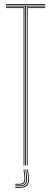

<svg xmlns="http://www.w3.org/2000/svg" viewBox="-20 -820 254 952"><path d="M105 0V-788H10V-792H204V-788H109V0ZM97 0V-780H10V-784H101V0ZM113 0V-784H204V-780H117V0ZM10 -796V-800H204V-796ZM114.8 20H118.8L122.8 56.8Q126 86.2 115.1 98.9Q104.2 111.5 76 111.5H56V107.5H76Q102 107.5 111.9 95.8Q121.8 84 118.8 56.8ZM96.8 20H100.8L104.8 56.8Q107 77.5 100.4 86.5Q93.8 95.5 76 95.5H56V91.5H76Q91.5 91.5 97.1 83.5Q102.8 75.5 100.8 56.8ZM105.8 20H109.8L113.8 56.8Q116.5 81.8 107.8 92.6Q99 103.5 76 103.5H56V99.5H76Q96.8 99.5 104.5 89.6Q112.2 79.8 109.8 56.8Z"/></svg>

Font: Big Shoulders Inline Display Thin Thin
Style: Regular
Weight: 250
Version: Version 2.002